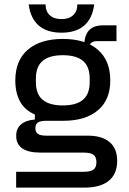

<svg xmlns="http://www.w3.org/2000/svg" viewBox="-20 -721 587 873"><path d="M53.4 132V60.2H359.2Q391.2 60.2 404.8 50.3Q418.4 40.4 418.4 16.8Q418.4 -7.4 404.8 -17.3Q391.2 -27.2 359.2 -27.2H162.8Q108.8 -27.2 81.2 -46.4Q53.6 -65.6 53.6 -103.2Q53.6 -136.2 75.3 -155.2Q97 -174.2 138.4 -177.6V-200.6Q93.6 -219.4 71.6 -258.8Q49.6 -298.2 49.6 -355Q49.6 -446.4 106.7 -495.2Q163.8 -544 265.8 -544Q367.8 -544 424.6 -495.2Q481.4 -446.4 481.4 -355Q481.4 -267 425 -219.4Q368.6 -171.8 268.2 -171.8H190.6Q164 -171.8 152.4 -164Q140.8 -156.2 140.8 -138Q140.8 -120.2 152.4 -112.2Q164 -104.2 190.6 -104.2H378.6Q444 -104.2 478.4 -74.9Q512.8 -45.6 512.8 10.4Q512.8 70 474.6 101Q436.4 132 364.2 132ZM265.8 -241.6Q326.6 -241.6 357.2 -267.3Q387.8 -293 387.8 -347.6V-364Q387.8 -418.6 357.2 -444.3Q326.6 -470 265.8 -470Q204.6 -470 173.9 -444.3Q143.2 -418.6 143.2 -364V-347.6Q143.2 -293 173.9 -267.3Q204.6 -241.6 265.8 -241.6ZM362.8 -509.2Q362.8 -558.4 383.9 -582.1Q405 -605.8 448.6 -605.8H509.6V-534H420Q382.2 -534 382.2 -489.6ZM259.4 -572.4Q194 -572.4 156.3 -604.8Q118.6 -637.2 110.4 -701H187.2Q187.2 -669.2 206.4 -651.7Q225.6 -634.2 259.4 -634.2Q293.2 -634.2 312.4 -651.7Q331.6 -669.2 331.6 -701H408.4Q400.2 -637.2 362.8 -604.8Q325.4 -572.4 259.4 -572.4Z"/></svg>

Font: Mozilla Headline ExtraLight
Style: Regular
Weight: 200
Designer: Studio DRAMA
Foundry: Studio DRAMA
Version: Version 1.000